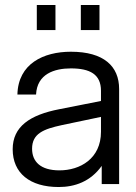

<svg xmlns="http://www.w3.org/2000/svg" viewBox="-20 -740 546 772"><path d="M389 0H459V-382C459 -474 397 -532 265 -532C155 -532 53 -484 50 -360H125C129 -443 199 -465 265 -465C342 -465 386 -441 386 -375V-334L219 -301C100 -278 31 -231 31 -140C31 -44 100 12 216 12C281 12 344 -10 389 -73ZM109 -142C109 -203 155 -221 229 -237L386 -270V-210C386 -102 302 -55 219 -55C142 -55 109 -91 109 -142ZM128 -619H203V-720H128ZM305 -619H380V-720H305Z"/></svg>

Font: Aspekta 350
Style: Regular
Weight: 350
Designer: Ivo Dolenc
Version: Version 2.000